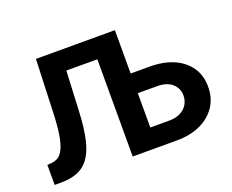

<svg xmlns="http://www.w3.org/2000/svg" viewBox="-116 -924 1355 1119"><g transform="rotate(-20 561.0 -364.0)"><path d="M47.1 0V-124.4L66.4 -125.6Q92.2 -126.5 112.6 -138.1Q133 -149.7 147.8 -179.3Q162.5 -209 171.6 -263.2Q180.7 -317.4 183.6 -403.5L195.7 -727.5H578.3V-603.1H339.1L327 -350.6Q322.3 -249.9 306.5 -182.4Q290.7 -114.9 262 -74.9Q233.3 -34.8 189.6 -17.4Q145.9 0 85 0ZM630.1 -458.8H803.1Q889.6 -458.8 952.4 -430.8Q1015.2 -402.7 1049.5 -352Q1083.7 -301.3 1083.4 -232.4Q1083.7 -163.7 1049.5 -111.4Q1015.2 -59.1 952.4 -29.5Q889.6 0 803.1 0H531.2V-727.5H685.4V-124H803.1Q844.9 -124 873.3 -139Q901.8 -153.9 916.5 -179Q931.2 -204.1 930.9 -234Q931.2 -277.1 898.3 -307.1Q865.4 -337 803.1 -336.7H630.1Z"/></g></svg>

Font: Inter V
Style: 
Weight: 400
Designer: Rasmus Andersson
Foundry: rsms
Version: Version 4.000;git-a3f224843